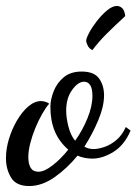

<svg xmlns="http://www.w3.org/2000/svg" viewBox="-31 -592 458 644"><path d="M67 32Q23 32 6 3.5Q-11 -25 -11 -61Q-11 -93 -1 -126Q9 -159 26 -188Q43 -217 64 -235Q85 -253 107 -253Q113 -253 121.5 -250.5Q130 -248 134 -244Q123 -232 110.5 -210Q98 -188 87.5 -162.5Q77 -137 70.5 -111.5Q64 -86 64 -65Q64 -42 72 -29Q80 -16 98 -16Q118 -16 145.5 -37.5Q173 -59 198 -90Q167 -117 152.5 -152.5Q138 -188 138 -233Q138 -258 149 -286Q160 -314 183 -333Q206 -352 243 -352Q285 -352 301.5 -328.5Q318 -305 318 -272Q318 -235 298.5 -188.5Q279 -142 252 -100Q266 -92 283 -92Q298 -92 319 -99Q340 -106 359.5 -122.5Q379 -139 391 -166L407 -154Q386 -105 349.5 -82.5Q313 -60 279 -60Q266 -60 253 -62.5Q240 -65 229 -70Q195 -28 152.5 2Q110 32 67 32ZM221 -120Q246 -155 262.5 -195.5Q279 -236 279 -270Q279 -295 271.5 -306.5Q264 -318 251 -318Q231 -318 211 -290.5Q191 -263 191 -221Q191 -197 198.5 -167.5Q206 -138 221 -120ZM279 -424Q268 -429 263 -439.5Q258 -450 258 -455Q258 -463 268 -482Q278 -501 294 -521.5Q310 -542 328 -557Q346 -572 361 -572Q371 -572 379 -564.5Q387 -557 389 -538Q353 -505 326.5 -478.5Q300 -452 279 -424Z"/></svg>

Font: Dancing Script SemiBold
Style: Regular
Weight: 600
Designer: Pablo Impallari
Foundry: Pablo Impallari
Version: Version 2.001